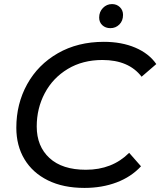

<svg xmlns="http://www.w3.org/2000/svg" viewBox="-20 -913 786 941"><path d="M60 -287Q60 -404 113 -500Q166 -596 263.5 -652Q361 -708 489 -708Q576 -708 643 -679.5Q710 -651 746 -599L674 -537Q611 -619 482 -619Q385 -619 312 -575Q239 -531 199.5 -456.5Q160 -382 160 -293Q160 -196 222.5 -138.5Q285 -81 401 -81Q530 -81 613 -164L671 -98Q623 -46 551.5 -19Q480 8 394 8Q290 8 215 -29Q140 -66 100 -132.5Q60 -199 60 -287ZM466 -827Q466 -855 484.5 -874Q503 -893 529 -893Q552 -893 567.5 -878Q583 -863 583 -840Q583 -811 565 -793Q547 -775 521 -775Q497 -775 481.5 -789.5Q466 -804 466 -827Z"/></svg>

Font: Idrija
Style: Italic
Weight: 500
Italic angle: -11.3°
Designer: Julieta Ulanovsky
Foundry: Julieta Ulanovsky
Version: Version 7.200